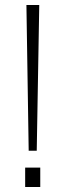

<svg xmlns="http://www.w3.org/2000/svg" viewBox="-20 -743 260 763"><path d="M140 -77V0H80V-77ZM136 -723 126 -144H94L85 -723Z"/></svg>

Font: Public Sans Thin
Style: Regular
Weight: 100
Designer: The Public Sans project authors (U.S. Web Design System). Libre Franklin designed by Pablo Impallari and Rodrigo Fuenzal
Version: Version 1.008